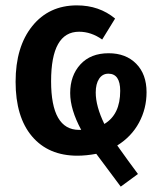

<svg xmlns="http://www.w3.org/2000/svg" viewBox="-20 -564 603 714"><path d="M525 -221Q525 -160 497 -108Q469 -56 416 -23Q460 39 493 83L429 130Q394 84 338 8Q300 15 268 15Q160 15 99 -57Q38 -129 38 -260Q38 -390 100 -467Q162 -544 266 -544Q349 -544 408 -495L360 -417Q319 -446 274 -446Q170 -446 170 -262Q170 -81 274 -81H282Q241 -157 241 -218Q241 -283 279 -324.5Q317 -366 384 -366Q448 -366 486.5 -327Q525 -288 525 -221ZM336 -220Q336 -169 368 -103Q427 -138 427 -226Q427 -290 383 -290Q361 -290 348.5 -271Q336 -252 336 -220Z"/></svg>

Font: Fira Sans Condensed Medium
Style: Regular
Weight: 500
Width: 3
Designer: Carrois Corporate & Edenspiekermann AG
Foundry: Carrois Corporate GbR & Edenspiekermann AG
Version: Version 4.203;PS 004.203;hotconv 1.0.88;makeotf.lib2.5.64775